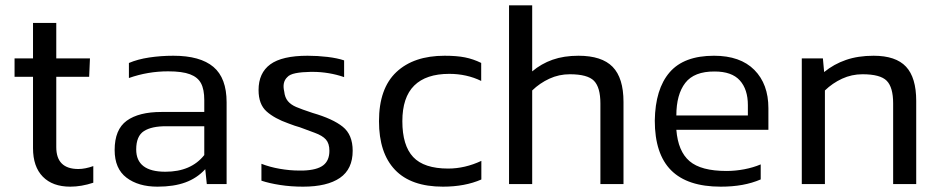

<svg xmlns="http://www.w3.org/2000/svg" viewBox="-20 -694 3543 724"><path d="M331.8 -5V-67.7Q300.8 -56.7 275.6 -56.7Q192.2 -56.7 192.2 -139.3V-404.3H316.2L319.2 -473.9H192.2V-607.5H104.5V-473.9H34.9V-404.3H104.5V-135.4Q104.5 -65.3 141.5 -27.7Q178.4 9.9 245 9.9Q286.8 9.9 331.8 -5Z M754 -56.1 759.8 0H834.5V-308.2Q834.5 -399.8 784.7 -441.8Q734.8 -483.8 633.7 -483.8Q586.3 -483.8 542.6 -477.2Q498.9 -470.6 466.1 -456.5V-399.8Q537.4 -425 614 -425Q667.2 -425 696.5 -413.9Q725.8 -402.9 738 -379.9Q750.3 -356.9 750.3 -316.4V-271.8H588.6Q503.5 -271.8 457.9 -238.8Q412.3 -205.7 412.3 -128.3Q412.3 -58 457 -24.1Q501.7 9.9 573.7 9.9Q635.4 9.9 679.2 -6.2Q723 -22.2 754 -56.1ZM493.6 -130.5Q493.6 -180.9 522.8 -199.7Q552.1 -218.4 607.6 -217.9H750.3V-109.3Q700.4 -46.4 603.7 -46.4Q493.6 -46.4 493.6 -130.5Z M1309.9 -125.4Q1309.9 -186.2 1272.4 -216.1Q1235 -246.1 1158.9 -268.1Q1116.5 -282.1 1096.6 -290.7Q1076.7 -299.3 1065.5 -312.7Q1054.2 -326.2 1051.7 -349.2Q1043.4 -384.3 1063.4 -403.2Q1072.1 -413.4 1095 -418Q1117.8 -422.5 1151.1 -423Q1155.6 -423 1159.6 -423Q1189.2 -423 1219.3 -418Q1249.4 -413 1277.6 -403.2V-466.3Q1252.1 -474.9 1214.7 -479.4Q1177.4 -483.8 1139.8 -483.8Q1043.7 -483.8 999.3 -451.4Q955 -418.9 955 -354.5Q955 -300.7 985.2 -273.8Q1015.5 -246.9 1067.6 -228.6Q1082 -223.7 1091.5 -219.9Q1098.5 -217.6 1110.2 -214.2Q1146.8 -201.2 1166.6 -193.3Q1196.2 -182.5 1209.1 -167.7Q1222.1 -152.9 1222.1 -125.4Q1222.1 -88.3 1198.6 -70.5Q1175.2 -52.7 1123.5 -50.9Q1114.9 -50.9 1107 -50.9Q1073.3 -50.9 1035.4 -57.4Q997.6 -63.9 965.8 -76.4V-12.7Q994.9 -2.9 1036 3.5Q1077.1 9.9 1122.7 9.9Q1213.6 9.9 1261.8 -23.2Q1309.9 -56.3 1309.9 -125.4Z M1795.1 -17.2V-87.4Q1733.1 -58.4 1670 -58.4Q1578.8 -58.4 1538 -101.9Q1497.2 -145.4 1497.2 -237Q1497.2 -327 1541.9 -371.3Q1586.7 -415.5 1673.9 -415.5Q1739.8 -415.5 1794.5 -388.8V-456.7Q1764.3 -471.5 1733.4 -477.6Q1702.6 -483.8 1656.5 -483.8Q1540.1 -483.8 1474.6 -422.2Q1409.1 -360.5 1409.1 -237Q1409.1 -116.8 1469.6 -53.5Q1530.1 9.9 1650.3 9.9Q1733.3 9.9 1795.1 -17.2Z M1986.8 0V-352.9Q2015.4 -380.6 2051.6 -397.3Q2087.8 -414 2128.5 -414Q2195.5 -414 2219.8 -389.3Q2244 -364.5 2244 -303.7V0H2331.1V-309.7Q2331.1 -399.9 2290.2 -441.9Q2249.4 -483.8 2161.2 -483.8Q2106.3 -483.8 2063.7 -468.8Q2021.1 -453.8 1986.8 -424.8V-674H1899.5V0Z M2848.5 -17.4V-74.1Q2820.1 -62.1 2786.5 -55.7Q2752.8 -49.3 2719.5 -49.3Q2623.3 -49.3 2580.1 -86.4Q2536.8 -123.4 2530.4 -204.6H2877.5V-286Q2877.5 -377 2824.5 -430.4Q2771.5 -483.8 2672.3 -483.8Q2558.8 -483.8 2504.9 -421.1Q2450.9 -358.4 2449.1 -239.3Q2449.1 -113.4 2510.8 -51.7Q2572.4 9.9 2697.8 9.9Q2742 9.9 2779 3.2Q2816.1 -3.5 2848.5 -17.4ZM2674.6 -424.4Q2739.6 -424.4 2769.8 -390.7Q2800.1 -357 2800.1 -297.6V-258.6H2530.4Q2530.4 -337.7 2564 -381.3Q2597.6 -424.9 2674.6 -424.4Z M3090.6 0V-352.9Q3119.2 -380.6 3155.4 -397.3Q3191.7 -414 3232.3 -414Q3299.4 -414 3323.6 -389.5Q3347.9 -364.9 3347.9 -304.3V0H3434.9V-313.5Q3434.9 -401.5 3396.4 -442.6Q3357.9 -483.8 3274.3 -483.8Q3215.6 -483.8 3170 -468Q3124.4 -452.3 3087.7 -422.3L3083 -473.9H3003.4V0Z"/></svg>

Font: Arad-VF Thin Dots1
Style: Regular
Weight: 100
Designer: Mohammad Darvishi
Version: Version 1.000;August 30, 2024;FontCreator 15.0.0.2992 64-bit